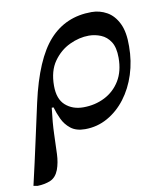

<svg xmlns="http://www.w3.org/2000/svg" viewBox="-116 -546 700 827"><g transform="rotate(-10 234.5 -132.5)"><path d="M-18 216 -36 213Q-13 114 6.5 24Q26 -66 42 -138Q83 -322 155 -401.5Q227 -481 340 -481Q376 -481 407 -463.5Q438 -446 456.5 -408Q475 -370 474 -308Q474 -243 455.5 -185.5Q437 -128 403.5 -84Q370 -40 324.5 -14.5Q279 11 226 11Q187 11 163.5 -7.5Q140 -26 127.5 -53Q115 -80 108 -105H100Q92 -40 90.5 9Q89 58 87.5 95.5Q86 133 75 163Q63 194 39 204.5Q15 215 -18 216ZM235 -83Q286 -83 328.5 -104.5Q371 -126 396 -167Q421 -208 421 -267Q421 -312 405 -337Q389 -362 363.5 -372.5Q338 -383 311 -383Q269 -383 226.5 -363Q184 -343 155 -302Q126 -261 126 -196Q126 -138 157 -110.5Q188 -83 235 -83Z"/></g></svg>

Font: STIX Two Text Medium
Style: Italic
Weight: 500
Italic angle: -12°
Designer: Ross Mills, John Hudson & Paul Hanslow, Tiro Typeworks Ltd; with prior portions MicroPress Inc. and Coen Hoffman, Elsevi
Foundry: Tiro Typeworks Ltd
Version: Version 2.13 b171